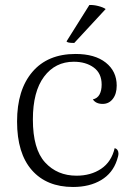

<svg xmlns="http://www.w3.org/2000/svg" viewBox="-20 -732 543 765"><path d="M48 -248Q48 -374 109 -445.5Q170 -517 281 -517Q358 -517 401.5 -482.5Q445 -448 445 -391Q445 -358 429.5 -338Q414 -318 389 -318Q362 -318 350 -336Q368 -340 376.5 -355.5Q385 -371 385 -395Q385 -440 353.5 -463Q322 -486 274 -486Q200 -486 155.5 -426.5Q111 -367 111 -256Q111 -138 159.5 -85Q208 -32 285 -32Q342 -32 383 -59.5Q424 -87 437 -142Q452 -137 452 -120Q452 -111 446 -94Q429 -42 383 -14.5Q337 13 271 13Q166 13 107 -54Q48 -121 48 -248ZM276 -561H271Q249 -561 245 -567L336 -712Q352 -713 371.5 -708Q391 -703 401 -696Z"/></svg>

Font: Arima Madurai Light
Style: Regular
Weight: 300
Designer: Joana Correia and Natanael Gama
Foundry: NDISCOVER
Version: Version 1.019